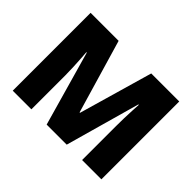

<svg xmlns="http://www.w3.org/2000/svg" viewBox="-139 -980 1245 1245"><g transform="rotate(45 483.5 -357.0)"><path d="M388 0 242 -514H238Q240 -494 242 -460Q244 -426 246 -386.5Q248 -347 248 -310V0H77V-714H334L483 -207H487L633 -714H890V0H713V-313Q713 -347 714 -385.5Q715 -424 717 -458.5Q719 -493 720 -513H716L572 0Z"/></g></svg>

Font: Noto Sans Lao Black
Style: Regular
Weight: 900
Designer: Monotype Design Team
Foundry: Monotype Imaging Inc.
Version: Version 2.003; ttfautohint (v1.8.4.7-5d5b)